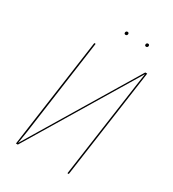

<svg xmlns="http://www.w3.org/2000/svg" viewBox="-197 -930 932 1036"><g transform="rotate(30 269.0 -411.5)"><path d="M287.1 -803.2Q277.8 -803.2 277.8 -812.5Q277.8 -816.9 280.8 -820.1Q283.7 -823.2 288.1 -823.2Q297.4 -823.2 297.4 -814Q297.4 -809.6 294.4 -806.4Q291.5 -803.2 287.1 -803.2ZM415 -803.2Q405.8 -803.2 405.8 -812.5Q405.8 -816.9 408.7 -820.1Q411.6 -823.2 416 -823.2Q425.3 -823.2 425.3 -814Q425.3 -809.6 422.4 -806.4Q419.4 -803.2 415 -803.2ZM492.7 -680.7 397 0H388.7L470.7 -581.5Q474.6 -611.8 483.9 -672.4L79.6 0H67.9L163.1 -680.7H171.4L88.4 -84.5Q83 -46.4 76.2 -8.3L480.5 -680.7Z"/></g></svg>

Font: Fira Sans Compressed Eight
Style: Italic
Weight: 100
Width: 3
Italic angle: -8°
Designer: Carrois Corporate & Edenspiekermann AG
Foundry: Carrois Corporate GbR & Edenspiekermann AG
Version: Version 4.203;PS 004.203;hotconv 1.0.88;makeotf.lib2.5.64775